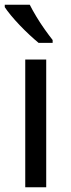

<svg xmlns="http://www.w3.org/2000/svg" viewBox="-21 -786 299 806"><path d="M173 0H85V-536H173ZM104 -766Q115 -744 131.5 -716.5Q148 -689 166.5 -663Q185 -637 200 -618V-606H141Q124 -620 103 -639.5Q82 -659 61.5 -680.5Q41 -702 24.5 -722Q8 -742 -1 -756V-766Z"/></svg>

Font: Noto Sans Hebrew
Style: Regular
Weight: 400
Designer: Monotype Design Team
Foundry: Monotype Imaging Inc.
Version: Version 2.003